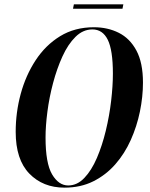

<svg xmlns="http://www.w3.org/2000/svg" viewBox="-20 -850 689 881"><path d="M276 11Q177 11 114.5 -53.5Q52 -118 52 -245Q52 -334 75 -419Q98 -504 143.5 -573.5Q189 -643 256 -684Q323 -725 411 -725Q474 -725 525 -699.5Q576 -674 606 -618Q636 -562 636 -471Q636 -406 622 -338Q608 -270 580 -207.5Q552 -145 509 -96Q466 -47 408 -18Q350 11 276 11ZM293 1Q334 1 367 -33.5Q400 -68 424.5 -125Q449 -182 465.5 -250.5Q482 -319 490 -387.5Q498 -456 498 -512Q498 -620 474.5 -667.5Q451 -715 404 -715Q361 -715 326.5 -681Q292 -647 266.5 -591Q241 -535 223.5 -469Q206 -403 197.5 -337.5Q189 -272 189 -219Q189 -101 219 -50Q249 1 293 1ZM315 -810 319 -830H546L542 -810Z"/></svg>

Font: Noto Serif Display ExtraCondensed
Style: Bold Italic
Weight: 700
Width: 2
Italic angle: -12°
Designer: Monotype Design Team
Foundry: Monotype Imaging Inc.
Version: Version 2.009